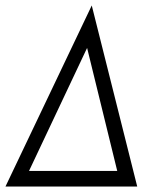

<svg xmlns="http://www.w3.org/2000/svg" viewBox="-50 -681 550 701"><path d="M-30 0 285 -661 451 0ZM56 -57H378L268 -506Z"/></svg>

Font: Zilla Slab Regular
Style: Italic
Weight: 400
Italic angle: -6°
Designer: Typotheque.com
Foundry: Typotheque type foundry
Version: Version 1.1; 2017; ttfautohint (v1.6)